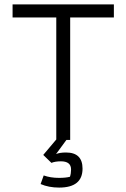

<svg xmlns="http://www.w3.org/2000/svg" viewBox="-20 -634 573 870"><path d="M164 200 178 161Q209 172 247 172Q278 172 297 167Q302 152 302 134Q302 97 256 97Q230 97 213 104L176 68L235 -2V-555H37V-614H496V-555H298V0H281L234 64Q251 57 279 57Q354 57 354 130Q354 216 248 216Q201 216 164 200Z"/></svg>

Font: Athiti
Style: Regular
Weight: 400
Designer: CadsonDemak Team
Foundry: CadsonDemak
Version: Version 1.033